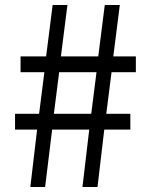

<svg xmlns="http://www.w3.org/2000/svg" viewBox="-20 -746 595 766"><path d="M101 0H160L188 -229H336L309 0H369L396 -229H500V-292H404L425 -458H522V-521H432L458 -726H398L372 -521H223L249 -726H190L164 -521H62V-458H157L136 -292H40V-229H128ZM195 -292 216 -458H365L344 -292Z"/></svg>

Font: GenYoGothic2 TW R
Style: Regular
Weight: 400
Version: Version 2.100;PS 2.1;hotconv 16.6.51;makeotf.lib2.5.65220 DE